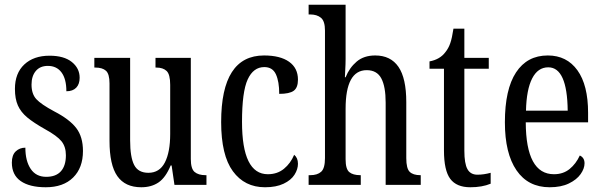

<svg xmlns="http://www.w3.org/2000/svg" viewBox="-20 -780 2539 810"><path d="M30 -94Q30 -126 46.5 -141.5Q63 -157 87 -157Q87 -101 109.5 -67.5Q132 -34 175 -34Q216 -34 237 -57.5Q258 -81 258 -125Q258 -161 239.5 -184Q221 -207 170 -235Q122 -262 95 -284.5Q68 -307 55.5 -335Q43 -363 43 -405Q43 -471 82.5 -508Q122 -545 189 -545Q250 -545 283 -518.5Q316 -492 316 -452Q316 -425 301.5 -410Q287 -395 260 -395Q260 -447 239.5 -474.5Q219 -502 182 -502Q149 -502 131 -480.5Q113 -459 113 -423Q113 -384 133 -362Q153 -340 209 -310Q273 -277 301.5 -240Q330 -203 330 -143Q330 -72 288.5 -31Q247 10 173 10Q105 10 67.5 -16Q30 -42 30 -94Z M442 -186V-428Q442 -468 427 -481.5Q412 -495 382 -495H378V-536H529V-188Q529 -117 546 -84Q563 -51 606 -51Q653 -51 675.5 -94.5Q698 -138 698 -215V-422Q698 -466 683 -480.5Q668 -495 639 -495H636V-536H785V-109Q785 -68 801 -54.5Q817 -41 847 -41H851V0H716L704 -82H700Q679 -31 649 -10.5Q619 10 576 10Q508 10 475 -37Q442 -84 442 -186Z M913 -265Q913 -546 1094 -546Q1162 -546 1199.5 -519.5Q1237 -493 1237 -444Q1237 -410 1219 -397Q1201 -384 1158 -384Q1158 -436 1144 -466.5Q1130 -497 1095 -497Q1049 -497 1025 -445Q1001 -393 1001 -266Q1001 -45 1110 -45Q1150 -45 1178 -68Q1206 -91 1221 -127Q1237 -114 1237 -89Q1237 -66 1222.5 -43Q1208 -20 1176.5 -5Q1145 10 1098 10Q1012 10 962.5 -57.5Q913 -125 913 -265Z M1282 -41H1289Q1319 -41 1335 -55.5Q1351 -70 1351 -113V-651Q1351 -691 1334 -705Q1317 -719 1289 -719H1282V-760H1438V-531Q1438 -510 1436.5 -485Q1435 -460 1435 -454H1438Q1454 -494 1484.5 -520Q1515 -546 1563 -546Q1628 -546 1661 -498Q1694 -450 1694 -349V-113Q1694 -69 1708.5 -55Q1723 -41 1753 -41H1755V0H1607V-347Q1607 -415 1588.5 -449.5Q1570 -484 1527 -484Q1438 -484 1438 -321V-108Q1438 -67 1453.5 -54Q1469 -41 1500 -41H1502V0H1282Z M1853 -145V-490H1792V-521Q1836 -529 1859 -560Q1872 -576 1879.5 -597.5Q1887 -619 1893 -659H1939V-536H2042V-490H1939V-144Q1939 -90 1952 -66.5Q1965 -43 1994 -43Q2021 -43 2050 -51V-5Q2014 10 1964 10Q1906 10 1879.5 -25.5Q1853 -61 1853 -145Z M2110 -264Q2110 -403 2157 -474.5Q2204 -546 2291 -546Q2371 -546 2416 -483.5Q2461 -421 2461 -304V-264H2198Q2199 -45 2317 -45Q2356 -45 2383 -67Q2410 -89 2426 -124Q2446 -115 2446 -91Q2446 -69 2429.5 -45.5Q2413 -22 2380 -6Q2347 10 2299 10Q2208 10 2159 -61.5Q2110 -133 2110 -264ZM2375 -313Q2373 -496 2293 -496Q2249 -496 2225 -449Q2201 -402 2199 -313Z"/></svg>

Font: Noto Serif Cond
Style: Regular
Weight: 400
Width: 3
Designer: Monotype Design Team
Foundry: Monotype Imaging Inc.
Version: Version 1.001